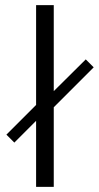

<svg xmlns="http://www.w3.org/2000/svg" viewBox="-20 -730 386 750"><path d="M315 -498 346 -467 190 -311V0H121V-258L36 -173L5 -204L121 -320V-710H190V-374Z"/></svg>

Font: Mukta Vaani Light
Style: Regular
Weight: 300
Designer: Noopur Datye, Girish Dalvi, Yashodeep Gholap, Pallavi Karambelkar
Foundry: Ek Type
Version: Version 2.538;PS 1.000;hotconv 16.6.51;makeotf.lib2.5.65220;